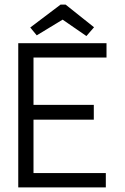

<svg xmlns="http://www.w3.org/2000/svg" viewBox="-20 -811 540 831"><path d="M59 -624H441V-562H125V-357H386V-293H125V-62H438V0H59ZM111 -692 242 -791H264L387 -693L354 -655L251 -726L139 -658Z"/></svg>

Font: InconsolataGo
Style: Regular
Weight: 400
Designer: Raph Levien, Kirill Tkachev
Foundry: Cyreal
Version: Version 1.013